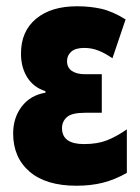

<svg xmlns="http://www.w3.org/2000/svg" viewBox="-20 -583 448 613"><path d="M224 10Q127 10 74.5 -35Q22 -80 22 -157Q22 -207 49.5 -243Q77 -279 125 -287V-292Q87 -304 67 -336Q47 -368 47 -412Q47 -483 95 -523Q143 -563 226 -563Q267 -563 303 -555Q339 -547 381 -521L339 -397Q314 -414 293 -422Q272 -430 249 -430Q221 -430 207.5 -418Q194 -406 194 -388Q194 -367 209.5 -356.5Q225 -346 252 -346H305V-223H252Q209 -223 193.5 -209Q178 -195 178 -174Q178 -123 248 -123Q291 -123 321.5 -135Q352 -147 385 -170V-31Q346 -9 308 0.5Q270 10 224 10Z"/></svg>

Font: Noto Sans ExtraCondensed Black
Style: Regular
Weight: 900
Width: 2
Designer: Monotype Design Team
Foundry: Monotype Imaging Inc.
Version: Version 2.013; ttfautohint (v1.8.4.7-5d5b)